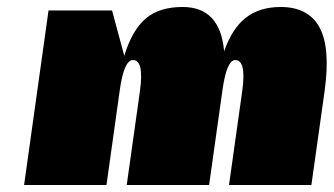

<svg xmlns="http://www.w3.org/2000/svg" viewBox="-20 -530 956 550"><path d="M361 -358Q335 -358 323 -271L285 0H49L119 -500H301L336 -370Q358 -443 397 -476.5Q436 -510 503 -510Q611 -510 622 -383Q645 -449 684.5 -479.5Q724 -510 784 -510Q863 -510 895 -452Q927 -394 910 -270L872 0H636L674 -270Q686 -358 654 -358Q629 -358 617 -270L579 0H343L381 -270Q393 -358 361 -358Z"/></svg>

Font: Fivo Sans Modern ExtBlk
Style: Regular
Weight: 900
Designer: Alexander Slobzheninov
Foundry: Alexander Slobzheninov
Version: 1.0